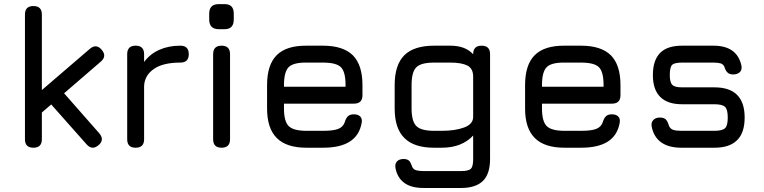

<svg xmlns="http://www.w3.org/2000/svg" viewBox="-20 -734 3794 954"><path d="M146 0C174 0 188 -14 188 -42C188 -42 188 -175 188 -175C188 -175 234.5 -215 234.5 -215C234.5 -215 410 -17 410 -17C410 -17 410 -17 410 -17C428.5 4 448.5 5.5 470 -13C470 -13 470 -13 470 -13C490.5 -30.5 491.5 -50.5 473 -72C473 -72 298.5 -270.5 298.5 -270.5C298.5 -270.5 481 -428 481 -428C481 -428 481 -428 481 -428C502 -446 503.5 -465.5 485 -487C485 -487 485 -487 485 -487C467 -508 447.5 -509.5 426 -491C426 -491 188 -286.5 188 -286.5C188 -286.5 188 -662 188 -662C188 -662 188 -662 188 -662C188 -690 174 -704 146 -704C146 -704 146 -704 146 -704C118 -704 104 -690 104 -662C104 -662 104 -42 104 -42C104 -42 104 -42 104 -42C104 -14 118 0 146 0C146 0 146 0 146 0Z M654 0C682 0 696 -14 696 -42C696 -42 696 -306.5 696 -306.5C696 -306.5 696 -306.5 696 -306.5C697.5 -341.5 713.5 -369.5 744 -391C774.5 -412.5 818.5 -423 876 -423C876 -423 876 -423 876 -423C904 -423 918 -437 918 -465C918 -465 918 -465 918 -465C918 -493 904 -507 876 -507C876 -507 876 -507 876 -507C836.5 -507 802 -500 771.5 -486.5C741 -473 715.5 -452.5 696 -426C696 -426 696 -465 696 -465C696 -465 696 -465 696 -465C696 -493 682 -507 654 -507C654 -507 654 -507 654 -507C626 -507 612 -493 612 -465C612 -465 612 -42 612 -42C612 -42 612 -42 612 -42C612 -14 626 0 654 0C654 0 654 0 654 0Z M1096 -589C1096 -589 1096 -589 1096 -589C1126.5 -589 1141.5 -605 1141.5 -637C1141.5 -637 1141.5 -666.5 1141.5 -666.5C1141.5 -666.5 1141.5 -666.5 1141.5 -666.5C1141.5 -698 1126.5 -713.5 1096 -713.5C1096 -713.5 1067 -713.5 1067 -713.5C1067 -713.5 1067 -713.5 1067 -713.5C1035.5 -713.5 1019.5 -698 1019.5 -666.5C1019.5 -666.5 1019.5 -637 1019.5 -637C1019.5 -637 1019.5 -637 1019.5 -637C1019.5 -605 1035.5 -589 1067 -589C1067 -589 1096 -589 1096 -589ZM1081 0C1109 0 1123 -14 1123 -42C1123 -42 1123 -465 1123 -465C1123 -465 1123 -465 1123 -465C1123 -493 1109 -507 1081 -507C1081 -507 1081 -507 1081 -507C1053 -507 1039 -493 1039 -465C1039 -465 1039 -42 1039 -42C1039 -42 1039 -42 1039 -42C1039 -14 1053 0 1081 0C1081 0 1081 0 1081 0Z M1739 -219C1739 -219 1739 -219 1739 -219C1767 -219 1781 -233 1781 -261C1781 -261 1781 -311 1781 -311C1781 -311 1781 -311 1781 -311C1781 -378 1765 -427.5 1733 -459.5C1701 -491 1651.5 -507 1585 -507C1585 -507 1503 -507 1503 -507C1503 -507 1503 -507 1503 -507C1436.5 -507.5 1387.5 -492 1355.5 -460.5C1323 -428.5 1307 -378.5 1307 -311C1307 -311 1307 -195 1307 -195C1307 -195 1307 -195 1307 -195C1307 -129 1323 -80 1355.5 -48C1387.5 -16 1436.5 0 1503 0C1503 0 1585 0 1585 0C1585 0 1585 0 1585 0C1641.5 0 1686 -10 1718 -30.5C1750 -51 1769.5 -81.5 1777 -123C1777 -123 1777 -123 1777 -123C1779.5 -137 1777.5 -147.5 1770 -155C1762.5 -162.5 1752 -166 1738 -166C1738 -166 1738 -166 1738 -166C1724.5 -166 1715 -162.5 1708.5 -156C1702 -149.5 1696.5 -139.5 1693 -127C1693 -127 1693 -127 1693 -127C1687.5 -111 1677 -100 1660.5 -93.5C1644 -87 1619 -84 1585 -84C1585 -84 1503 -84 1503 -84C1503 -84 1503 -84 1503 -84C1459.5 -84 1430 -92 1414.5 -107.5C1399 -123 1391 -152 1391 -195C1391 -195 1391 -219 1391 -219C1391 -219 1739 -219 1739 -219ZM1585 -423C1585 -423 1585 -423 1585 -423C1628.5 -423 1658.5 -415.5 1674 -400C1689.5 -384.5 1697 -354.5 1697 -311C1697 -311 1697 -303 1697 -303C1697 -303 1391 -303 1391 -303C1391 -303 1391 -311 1391 -311C1391 -311 1391 -311 1391 -311C1391 -355 1399 -385 1414.5 -400.5C1430 -416 1459.5 -423.5 1503 -423C1503 -423 1585 -423 1585 -423Z M2271 200C2271 200 2271 200 2271 200C2320 200 2356.5 188 2380 164.5C2403.5 141 2415 105 2415 56C2415 56 2415 -465 2415 -465C2415 -465 2415 -465 2415 -465C2415 -493 2401 -507 2373 -507C2373 -507 2373 -507 2373 -507C2345 -507 2331 -493 2331 -465C2331 -465 2331 -464.5 2331 -464.5C2331 -464.5 2331 -464.5 2331 -464.5C2317.5 -479 2301.5 -489.5 2283 -496.5C2264 -503.5 2242.5 -507 2219 -507C2219 -507 2137 -507 2137 -507C2137 -507 2137 -507 2137 -507C2070 -507 2020.5 -491 1989 -459.5C1957 -427.5 1941 -378 1941 -311C1941 -311 1941 -195 1941 -195C1941 -195 1941 -195 1941 -195C1941 -129 1957 -80 1989.5 -48C2021.5 -16 2070.5 0 2137 0C2137 0 2175 0 2175 0C2175 0 2175 0 2175 0C2208 0 2238 -5 2264.5 -15.5C2291 -26 2313 -41 2331 -60.5C2331 -60.5 2331 56 2331 56C2331 56 2331 56 2331 56C2331 80.5 2327.5 96.5 2320 104C2312.5 112 2296 116 2271 116C2271 116 2085 116 2085 116C2085 116 2085 116 2085 116C2068.5 116 2056.5 114.5 2048 112C2039.5 109.5 2033 104.5 2029 97C2029 97 2029 97 2029 97C2024.5 83.5 2019.5 73 2014 66C2008 59.5 1998.5 56 1986 56C1986 56 1986 56 1986 56C1971 56 1960 60 1952.5 68C1945 76 1942.5 87 1945 101C1945 101 1945 101 1945 101C1951.5 134.5 1966.5 159 1990 175.5C2013 192 2044.5 200 2085 200C2085 200 2271 200 2271 200ZM2137 -84C2093.5 -84 2064 -92 2048.5 -108C2033 -123.5 2025 -152.5 2025 -195C2025 -195 2025 -311 2025 -311C2025 -311 2025 -311 2025 -311C2025 -355 2033 -384.5 2049 -400C2064.5 -415.5 2094 -423 2137 -423C2137 -423 2219 -423 2219 -423C2219 -423 2219 -423 2219 -423C2254.5 -423 2282.5 -418 2302 -408.5C2321.5 -398.5 2331 -380 2331 -353C2331 -353 2331 -153 2331 -153C2331 -153 2331 -153 2331 -153C2331 -129 2316 -111.5 2286 -100.5C2256 -89.5 2219 -84 2175 -84C2175 -84 2137 -84 2137 -84C2137 -84 2137 -84 2137 -84Z M3021 -219C3021 -219 3021 -219 3021 -219C3049 -219 3063 -233 3063 -261C3063 -261 3063 -311 3063 -311C3063 -311 3063 -311 3063 -311C3063 -378 3047 -427.5 3015 -459.5C2983 -491 2933.5 -507 2867 -507C2867 -507 2785 -507 2785 -507C2785 -507 2785 -507 2785 -507C2718.5 -507.5 2669.5 -492 2637.5 -460.5C2605 -428.5 2589 -378.5 2589 -311C2589 -311 2589 -195 2589 -195C2589 -195 2589 -195 2589 -195C2589 -129 2605 -80 2637.5 -48C2669.5 -16 2718.5 0 2785 0C2785 0 2867 0 2867 0C2867 0 2867 0 2867 0C2923.5 0 2968 -10 3000 -30.5C3032 -51 3051.5 -81.5 3059 -123C3059 -123 3059 -123 3059 -123C3061.5 -137 3059.5 -147.5 3052 -155C3044.5 -162.5 3034 -166 3020 -166C3020 -166 3020 -166 3020 -166C3006.5 -166 2997 -162.5 2990.5 -156C2984 -149.5 2978.5 -139.5 2975 -127C2975 -127 2975 -127 2975 -127C2969.5 -111 2959 -100 2942.5 -93.5C2926 -87 2901 -84 2867 -84C2867 -84 2785 -84 2785 -84C2785 -84 2785 -84 2785 -84C2741.5 -84 2712 -92 2696.5 -107.5C2681 -123 2673 -152 2673 -195C2673 -195 2673 -219 2673 -219C2673 -219 3021 -219 3021 -219ZM2867 -423C2867 -423 2867 -423 2867 -423C2910.5 -423 2940.5 -415.5 2956 -400C2971.5 -384.5 2979 -354.5 2979 -311C2979 -311 2979 -303 2979 -303C2979 -303 2673 -303 2673 -303C2673 -303 2673 -311 2673 -311C2673 -311 2673 -311 2673 -311C2673 -355 2681 -385 2696.5 -400.5C2712 -416 2741.5 -423.5 2785 -423C2785 -423 2867 -423 2867 -423Z M3530 0C3530 0 3530 0 3530 0C3580 0 3617.5 -12.5 3642.5 -37.5C3667.5 -62 3680 -99.5 3680 -150C3680 -150 3680 -150 3680 -150C3680 -200 3667.5 -237.5 3642.5 -262.5C3617.5 -287.5 3580 -300 3530 -300C3530 -300 3369 -300 3369 -300C3369 -300 3369 -300 3369 -300C3344.5 -300 3328.5 -304 3320.5 -312.5C3312 -321 3308 -337 3308 -361C3308 -361 3308 -361 3308 -361C3308 -387 3312 -404 3319.5 -411.5C3327 -419 3343.5 -423 3369 -423C3369 -423 3525 -423 3525 -423C3525 -423 3525 -423 3525 -423C3540.5 -423 3552.5 -421.5 3561 -419C3569 -416.5 3575 -411 3579 -403C3579 -403 3579 -403 3579 -403C3582.5 -390.5 3587.5 -381 3594 -374.5C3600.5 -367.5 3610 -364 3623 -364C3623 -364 3623 -364 3623 -364C3637 -364 3648 -368 3656 -375.5C3664 -383 3666.5 -394 3664 -408C3664 -408 3664 -408 3664 -408C3649.5 -474 3603.5 -507 3525 -507C3525 -507 3369 -507 3369 -507C3369 -507 3369 -507 3369 -507C3320 -507 3283.5 -495 3260 -471C3236 -446.5 3224 -410 3224 -361C3224 -361 3224 -361 3224 -361C3224 -313 3236 -277 3260.5 -252.5C3285 -228 3321 -216 3369 -216C3369 -216 3530 -216 3530 -216C3530 -216 3530 -216 3530 -216C3556 -216 3573.5 -211.5 3582.5 -203C3591.5 -194.5 3596 -176.5 3596 -150C3596 -150 3596 -150 3596 -150C3596 -123 3591.5 -105.5 3582.5 -97C3573.5 -88.5 3556 -84 3530 -84C3530 -84 3366 -84 3366 -84C3366 -84 3366 -84 3366 -84C3347.5 -84 3334 -85.5 3324.5 -89C3315 -92.5 3308 -99 3304 -109C3304 -109 3304 -109 3304 -109C3300 -122.5 3295 -133 3289 -140C3282.5 -146.5 3272.5 -150 3259 -150C3259 -150 3259 -150 3259 -150C3245 -150 3234 -146 3226.5 -138C3218.5 -130 3215.5 -119 3218 -105C3218 -105 3218 -105 3218 -105C3225 -70 3241 -44 3265.5 -26.5C3290 -9 3323.5 0 3366 0C3366 0 3530 0 3530 0Z"/></svg>

Font: Jura-Fortis-Bold
Style: Bold
Weight: 500
Designer: Daniel Johnson, Alexei Vanyashin, Mirko Velimirovic
Foundry: Daniel Johnson
Version: ""